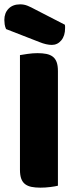

<svg xmlns="http://www.w3.org/2000/svg" viewBox="-27 -860 352 885"><path d="M1 -726Q-4 -737 -5.5 -748Q-7 -759 -7 -768Q-7 -800 12.5 -820Q32 -840 66 -840Q84 -840 100 -833.5Q116 -827 136 -816L272 -746Q273 -742 273 -738Q273 -734 273 -730Q273 -695 255.5 -674Q238 -653 212 -653Q187 -653 155 -666ZM240 -4Q229 -1 205.5 2Q182 5 159 5Q136 5 118.5 1.5Q101 -2 89 -11Q77 -20 71 -36Q65 -52 65 -78V-606Q76 -608 100 -611.5Q124 -615 146 -615Q169 -615 186.5 -611.5Q204 -608 216 -599Q228 -590 234 -574Q240 -558 240 -532Z"/></svg>

Font: Baloo Cyrillic
Style: Regular
Weight: 400
Designer: Ek Type, Denis Ignatov
Foundry: Ek Type
Version: Version 1.50 July 26, 2019